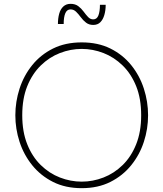

<svg xmlns="http://www.w3.org/2000/svg" viewBox="-20 -971 852 1001"><path d="M406 10Q321 10 256.5 -22.5Q192 -55 148 -109.5Q104 -164 82 -231.5Q60 -299 60 -370Q60 -441 82 -509Q104 -577 148 -631.5Q192 -686 256.5 -718Q321 -750 406 -750Q491 -750 555.5 -718Q620 -686 664 -631.5Q708 -577 730 -509Q752 -441 752 -370Q752 -299 730 -231.5Q708 -164 664 -109.5Q620 -55 555.5 -22.5Q491 10 406 10ZM406 -24Q464 -24 519.5 -45.5Q575 -67 619.5 -110.5Q664 -154 690 -219Q716 -284 716 -370Q716 -457 690 -521.5Q664 -586 619.5 -629.5Q575 -673 519.5 -694.5Q464 -716 406 -716Q348 -716 292.5 -694.5Q237 -673 192.5 -629.5Q148 -586 122 -521.5Q96 -457 96 -370Q96 -284 122 -219Q148 -154 192.5 -110.5Q237 -67 292.5 -45.5Q348 -24 406 -24ZM466 -841Q444 -841 428.5 -853Q413 -865 401 -881.5Q389 -898 376.5 -910Q364 -922 348 -922Q329 -922 320.5 -902Q312 -882 312 -846H282Q282 -875 288.5 -899Q295 -923 310 -937Q325 -951 348 -951Q372 -951 388 -939Q404 -927 416 -910.5Q428 -894 439.5 -882Q451 -870 466 -870Q485 -870 493 -890.5Q501 -911 501 -946H531Q531 -917 524 -893Q517 -869 503 -855Q489 -841 466 -841Z"/></svg>

Font: Be Vietnam Pro Variable Thin
Style: Regular
Weight: 100
Designer: Lam Bao, Tony Le, Vietanh Nguyen
Foundry: Yellow Type Foundry
Version: Version 1.002